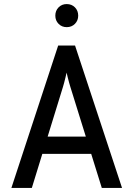

<svg xmlns="http://www.w3.org/2000/svg" viewBox="-20 -924 656 944"><path d="M36 0 266 -700H349L580 0H480.5L326 -496.5Q324 -503 320.2 -516.2Q316.5 -529.5 313 -543.5Q309.5 -557.5 307.5 -567Q305.5 -557.5 302 -543.5Q298.5 -529.5 295.2 -516.5Q292 -503.5 289.5 -496.5L136.5 0ZM163 -167.5 189.5 -252.5H426L452.5 -167.5ZM308 -790.5Q284 -790.5 268 -806.8Q252 -823 252 -847Q252 -871.5 268 -887.8Q284 -904 308 -904Q332.5 -904 348.5 -887.8Q364.5 -871.5 364.5 -847Q364.5 -823 348.5 -806.8Q332.5 -790.5 308 -790.5Z"/></svg>

Font: Overpass Mono Medium
Style: Regular
Weight: 500
Monospace: yes
Designer: Delve Withrington, Dave Bailey
Foundry: Delve Fonts LLC
Version: Version 4.000